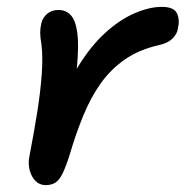

<svg xmlns="http://www.w3.org/2000/svg" viewBox="-20 -527 540 559"><path d="M113 12Q96 12 84 0.5Q72 -11 66.5 -31Q61 -51 66 -74Q79 -141 88.5 -201Q98 -261 101.5 -311Q105 -361 101 -395Q97 -419 97 -431.5Q97 -444 100 -458Q104 -476 117.5 -487Q131 -498 150 -498Q172 -498 186 -483Q200 -468 205 -432Q210 -396 204 -332Q198 -268 180 -172L139 -182Q168 -269 206 -331Q244 -393 286.5 -431.5Q329 -470 372 -488.5Q415 -507 451 -507Q486 -507 495 -488.5Q504 -470 498 -444Q496 -429 483 -415.5Q470 -402 444 -396Q386 -383 344.5 -354.5Q303 -326 273.5 -284.5Q244 -243 222.5 -190.5Q201 -138 183 -77Q172 -42 162.5 -22.5Q153 -3 141.5 4.5Q130 12 113 12Z"/></svg>

Font: Shantell Sans Medium
Style: Italic
Weight: 500
Italic angle: -11°
Designer: Stephen Nixon, Anya Danilova, Shantell Martin
Foundry: Arrow Type
Version: Version 1.011;[c5ecc13dd]